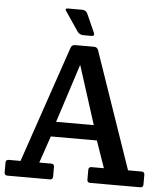

<svg xmlns="http://www.w3.org/2000/svg" viewBox="-58 -908 811 959"><g transform="rotate(5 348.0 -429.0)"><path d="M214 -214 168 -79H228Q243 -79 243 -64V-15Q243 0 228 0H15Q0 0 0 -15V-64Q0 -79 15 -79H74L274 -665Q280 -679 294 -679H391Q405 -679 411 -665L613 -79H681Q696 -79 696 -64V-15Q696 0 681 0H430Q415 0 415 -15V-64Q415 -79 430 -79H492L445 -214ZM329 -583 234 -289H423ZM342 -841 383 -749Q385 -744 385 -740Q385 -732 372 -732H332Q313 -732 302 -747L237 -843Q233 -848 233 -853Q233 -858 245 -858H315Q334 -858 342 -841Z"/></g></svg>

Font: Crete Round
Style: Regular
Weight: 400
Designer: Veronika Burian
Foundry: TypeTogether
Version: Version 1.001